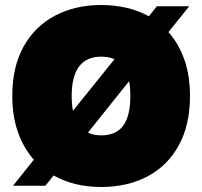

<svg xmlns="http://www.w3.org/2000/svg" viewBox="-20 -735 807 766"><path d="M32 6 115 -98Q74 -144 51.5 -208Q29 -272 29 -352Q29 -468 74 -549Q119 -630 199.5 -672.5Q280 -715 384 -715Q492 -715 574 -670L606 -710H735L652 -607Q693 -561 715.5 -497Q738 -433 738 -352Q738 -237 693.5 -155.5Q649 -74 569 -31.5Q489 11 384 11Q275 11 194 -35L161 6ZM384 -509Q266 -509 266 -352Q266 -319 271 -293L437 -499Q414 -509 384 -509ZM500 -352Q500 -385 495 -411L331 -206Q353 -195 384 -195Q443 -195 471.5 -233.5Q500 -272 500 -352Z"/></svg>

Font: Prodigy Sans Black
Style: Regular
Weight: 900
Designer: Wei Huang
Foundry: Wei Huang
Version: Version 1.003; ttfautohint (v1.8.3)